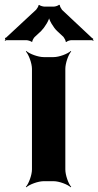

<svg xmlns="http://www.w3.org/2000/svg" viewBox="-63 -771 419 817"><path d="M215 -50V-478C215 -502 228 -539 240 -552L238 -554C225 -542 189 -528 165 -528H123C99 -528 62 -542 49 -554L47 -552C59 -539 73 -502 73 -478V-50C73 -26 59 11 47 24L49 26C62 14 99 0 123 0H165C189 0 225 14 238 26L240 24C228 11 215 -26 215 -50ZM330 -608 201 -729C198 -733 190 -746 192 -749L188 -751C186 -747 172 -743 167 -743H125C120 -743 106 -747 104 -750L101 -749C102 -746 94 -733 91 -730L-37 -611C-38 -610 -40 -610 -41 -610L-42 -607C-42 -606 -40 -605 -40 -604C-40 -602 -42 -600 -43 -599L-41 -597C-40 -598 -38 -600 -36 -600H50C55 -600 69 -596 71 -593L75 -594C73 -597 81 -610 84 -613L112 -639C127 -654 148 -687 148 -703H144C144 -687 165 -653 180 -639L207 -614C210 -610 218 -597 216 -594L220 -592C221 -596 235 -600 240 -600H330C331 -600 331 -598 332 -597L336 -600C335 -601 332 -602 332 -603C332 -604 333 -604 334 -605L332 -608Z"/></svg>

Font: Asimov
Style: EdgeNar
Weight: 500
Designer: Google
Version: Version 2.000980: 2014